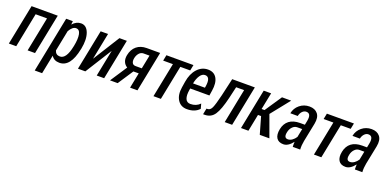

<svg xmlns="http://www.w3.org/2000/svg" viewBox="-10 -1350 4749 2365"><g transform="rotate(20 2364.5 -167.5)"><path d="M357.9 0H260.7L350.6 -451.7H201.2L111.3 0H14.6L120.1 -528.3H463.4Z M643.1 -390.6 588.9 -118.7Q604 -64.9 658.7 -64.9Q741.7 -64.9 776.4 -237.8L778.8 -248Q798.3 -345.7 786.6 -403.3Q774.9 -460.9 729 -460.9Q683.1 -460.9 643.1 -390.6ZM767.6 -538.1Q839.4 -538.1 869.6 -456.1Q899.9 -374 875.5 -248L873 -237.8Q823.7 10.3 679.2 10.3Q606.9 10.3 573.7 -44.4L524.4 203.1H427.7L573.7 -528.3H661.1L656.7 -483.9L657.7 -483.4Q706.5 -538.1 767.6 -538.1Z M1272 -528.3H1369.1L1263.7 0H1166.5L1235.4 -345.7L1234.4 -346.2L1017.1 0H920.4L1025.9 -528.3H1122.6L1053.2 -181.2L1054.2 -180.7Z M1575.7 -272.9H1657.7L1693.8 -452.6H1614.7Q1582.5 -452.6 1558.6 -425.8Q1535.2 -398.4 1527.3 -360.4Q1519.5 -322.3 1531.2 -297.9Q1543 -273.4 1575.7 -272.9ZM1629.9 -528.3H1805.7L1700.2 0H1603.5L1643.6 -201.7H1573.7L1440.9 0H1340.8L1485.8 -220.7Q1450.7 -241.2 1436 -278.3Q1421.4 -315.4 1431.2 -363.8Q1446.8 -442.4 1498.5 -485.4Q1550.3 -528.3 1629.9 -528.3Z M2227.1 -452.6H2097.7L2007.3 0H1910.2L2000.5 -452.6H1872.6L1887.7 -528.3H2242.2Z M2473.6 -334.5Q2493.7 -461.9 2419.9 -461.9Q2382.8 -461.9 2355 -420.9Q2327.1 -379.9 2314.5 -314.5H2470.2ZM2350.6 9.8Q2268.6 9.8 2227.5 -55.2Q2186.5 -120.1 2203.1 -222.7L2215.3 -299.8Q2232.9 -409.2 2291.5 -473.6Q2350.1 -538.1 2431.2 -538.1Q2511.7 -538.1 2546.9 -477.1Q2582 -416 2565.4 -312L2554.7 -243.7H2303.2L2299.8 -222.7Q2287.6 -149.4 2304.2 -107.4Q2320.8 -65.4 2368.7 -64.9Q2445.3 -64.9 2494.1 -115.7L2511.2 -52.2Q2453.6 9.8 2350.6 9.8Z M2580.1 0H2560.5L2576.2 -79.1L2590.3 -79.6Q2625.5 -79.6 2646 -124Q2666.5 -168.5 2697.8 -299.3L2750 -528.3H3046.9L2941.4 0H2844.2L2934.1 -451.7H2829.6L2794.4 -299.3Q2755.9 -136.7 2710.4 -68.4Q2665 0 2580.1 0Z M3239.7 -223.1H3199.2L3154.8 0H3057.6L3163.1 -528.3H3260.3L3215.8 -307.1H3254.4L3402.8 -528.3H3523.4L3327.1 -282.7L3429.7 0H3303.7Z M3647 -66.4Q3674.3 -66.4 3702.6 -85.9Q3730 -105.5 3748.5 -134.8L3770.5 -245.6H3707Q3670.4 -245.6 3643.1 -216.3Q3615.7 -187 3607.9 -145.5Q3590.8 -66.4 3647 -66.4ZM3720.7 -307.1H3783.2L3793.9 -361.3Q3814 -463.9 3745.6 -463.9Q3716.8 -463.9 3693.8 -439.5Q3670.9 -415 3663.6 -378.4L3566.4 -378.9Q3579.6 -448.2 3634.3 -493.2Q3689 -538.1 3761.7 -538.1Q3834.5 -538.1 3871.1 -492.2Q3907.7 -446.3 3891.1 -360.4L3841.8 -115.2Q3830.1 -55.7 3833.5 0H3735.8Q3734.9 -19.5 3734.9 -35.2Q3734.9 -50.8 3736.3 -64.9L3735.4 -65.4Q3676.8 9.8 3614.3 9.8Q3551.3 9.8 3523.9 -32.2Q3496.6 -74.2 3511.7 -150.4Q3526.9 -226.6 3579.6 -267.1Q3632.3 -307.1 3720.7 -307.1Z M4330.6 -452.6H4201.2L4110.8 0H4013.7L4104 -452.6H3976.1L3991.2 -528.3H4345.7Z M4461.4 -66.4Q4488.8 -66.4 4517.1 -85.9Q4544.4 -105.5 4563 -134.8L4585 -245.6H4521.5Q4484.9 -245.6 4457.5 -216.3Q4430.2 -187 4422.4 -145.5Q4405.3 -66.4 4461.4 -66.4ZM4535.2 -307.1H4597.7L4608.4 -361.3Q4628.4 -463.9 4560.1 -463.9Q4531.2 -463.9 4508.3 -439.5Q4485.4 -415 4478 -378.4L4380.9 -378.9Q4394 -448.2 4448.7 -493.2Q4503.4 -538.1 4576.2 -538.1Q4648.9 -538.1 4685.5 -492.2Q4722.2 -446.3 4705.6 -360.4L4656.2 -115.2Q4644.5 -55.7 4647.9 0H4550.3Q4549.3 -19.5 4549.3 -35.2Q4549.3 -50.8 4550.8 -64.9L4549.8 -65.4Q4491.2 9.8 4428.7 9.8Q4365.7 9.8 4338.4 -32.2Q4311 -74.2 4326.2 -150.4Q4341.3 -226.6 4394 -267.1Q4446.8 -307.1 4535.2 -307.1Z"/></g></svg>

Font: RobotoCondensed-Italic
Style: Italic
Weight: 400
Designer: Google
Version: Version 1.200311; 2013